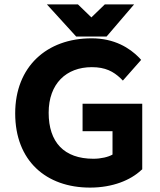

<svg xmlns="http://www.w3.org/2000/svg" viewBox="-20 -840 728 872"><path d="M389 12C492 12 573 -22 621 -67L626 -71V-369H355V-244H491V-138C472 -127 439 -119 404 -119C271 -119 201 -194 201 -328C201 -460 281 -535 397 -535C459 -535 495 -515 527 -485L538 -474L621 -568L612 -578C569 -622 500 -666 396 -666C192 -666 49 -537 49 -325C49 -110 189 12 389 12ZM395 -761 334 -820H193L326 -674H464L589 -820H456Z"/></svg>

Font: Falling Sky
Style: Bd+
Weight: 400
Designer: Paul D. Hunt
Foundry: Adobe Systems Incorporated
Version: Version 1.02